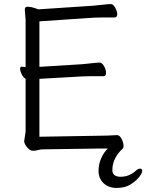

<svg xmlns="http://www.w3.org/2000/svg" viewBox="-20 -732 720 945"><path d="M511 -1H473L195 3Q179 3 167.5 6.5Q156 10 141.5 10Q127 10 113 -7.5Q99 -25 99 -37L106 -84V-344Q95 -350 87 -366Q79 -382 79 -393Q79 -404 87 -404H89Q97 -402 106 -402V-634L102 -685Q102 -699 116 -699Q130 -699 149 -693Q168 -687 169 -686L440 -704Q463 -706 488.5 -709Q514 -712 525.5 -712Q537 -712 547 -694.5Q557 -677 557 -661.5Q557 -646 544 -646H482Q455 -646 441 -645L174 -627V-403L385 -416Q408 -418 433.5 -421Q459 -424 470.5 -424Q482 -424 492 -406.5Q502 -389 502 -373Q502 -357 489 -357H426Q400 -357 386 -356L174 -344V-59L472 -64Q510 -64 555 -67H556Q569 -67 578.5 -48.5Q588 -30 588 -14Q588 -2 582 1Q533 48 533 105Q533 138 574 138Q615 138 648 109Q659 98 669.5 98Q680 98 680 109.5Q680 121 663.5 141Q647 161 620.5 177Q594 193 554 193Q514 193 489.5 169.5Q465 146 465 110Q465 74 479 45Q492 16 511 -1Z"/></svg>

Font: Fusion Kai T
Style: Regular
Weight: 400
Designer: Fontworks Inc.
Version: Version 24.134;May 13, 2024